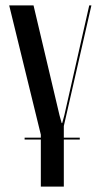

<svg xmlns="http://www.w3.org/2000/svg" viewBox="-20 -515 371 710"><path d="M318 -495H310L218 -89L210 -60H208L200 -89L104 -495H14L131 -17V-6H71V1H131V175H216V1H275V-6H216V-49Z"/></svg>

Font: Moniqa SemBd Display
Style: Regular
Weight: 600
Designer: Rajesh Rajput
Foundry: Rajesh Rajput
Version: Version 1.000